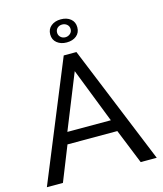

<svg xmlns="http://www.w3.org/2000/svg" viewBox="-131 -1012 940 1109"><g transform="rotate(-15 338.5 -458.0)"><path d="M301 -710H377L667 0H571L487 -208H189L106 0H10ZM467 -278 339 -606 207 -278ZM257 -847Q257 -879 280 -897.5Q303 -916 338 -916Q374 -916 396.5 -897.5Q419 -879 419 -847Q419 -815 396.5 -796.5Q374 -778 338 -778Q303 -778 280 -796.5Q257 -815 257 -847ZM338 -885Q321 -885 309.5 -874.5Q298 -864 298 -847Q298 -831 309.5 -820Q321 -809 338 -809Q354 -809 366.5 -819.5Q379 -830 379 -847Q379 -864 367 -874.5Q355 -885 338 -885Z"/></g></svg>

Font: PTCRaleway Medium
Style: Regular
Weight: 500
Designer: Matt McInerney, Pablo Impallari, Rodrigo Fuenzalida
Foundry: Matt McInerney, Pablo Impallari, Rodrigo Fuenzalida
Version: Version 3.000g; ttfautohint (v1.5) -l 8 -r 28 -G 28 -x 14 -D